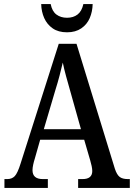

<svg xmlns="http://www.w3.org/2000/svg" viewBox="-20 -931 663 951"><path d="M2 0V-44H16Q39 -44 53 -58.5Q67 -73 82 -121L271 -714H359L549 -95Q559 -65 573 -54.5Q587 -44 613 -44H623V0H367V-44H389Q437 -44 437 -84Q437 -94 434 -108.5Q431 -123 427 -136L397 -239H179L152 -144Q148 -132 144.5 -116Q141 -100 141 -88Q141 -44 192 -44H217V0ZM197 -291H381L329 -476Q317 -518 307 -554.5Q297 -591 291 -621Q284 -591 275 -556.5Q266 -522 254 -484ZM312 -771Q269 -771 241 -790.5Q213 -810 199 -841.5Q185 -873 184 -911H231Q238 -875 259.5 -859Q281 -843 312 -843Q343 -843 364 -859Q385 -875 393 -911H439Q438 -873 424.5 -841.5Q411 -810 382.5 -790.5Q354 -771 312 -771Z"/></svg>

Font: Noto Serif Armenian Condensed Medium
Style: Regular
Weight: 500
Width: 3
Designer: Monotype Design Team
Foundry: Monotype Imaging Inc.
Version: Version 2.008; ttfautohint (v1.8.4.7-5d5b)